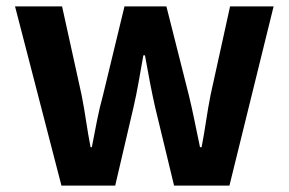

<svg xmlns="http://www.w3.org/2000/svg" viewBox="-20 -580 903 600"><path d="M27 -560H174L235 -283Q243 -242 249 -202Q255 -162 263 -120H267Q275 -162 283 -202.5Q291 -243 302 -283L369 -560H500L570 -283Q580 -242 588 -202Q596 -162 605 -120H610Q618 -162 624 -202Q630 -242 638 -283L699 -560H835L697 0H524L465 -244Q456 -284 448.5 -323Q441 -362 433 -407H428Q420 -362 413 -322.5Q406 -283 397 -244L340 0H172Z"/></svg>

Font: SpoqaHanSansJP-Bold
Style: Regular
Weight: 700
Designer: [Source Han Sans]
Ryoko NISHIZUKA  (kana & ideographs); Paul D. Hunt (Latin, Greek & Cyrillic); Wenlong ZHANG  (bopomofo
Foundry: Spoqa (http://bi.spoqa.com)
Version: Version 1.002.20150607